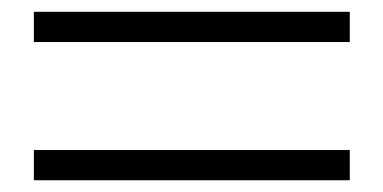

<svg xmlns="http://www.w3.org/2000/svg" viewBox="-20 -526 643 322"><path d="M566.6 -223.7V-274.4H36.8V-223.7ZM566.6 -455.5V-506.2H36.8V-455.5Z"/></svg>

Font: Source Han Serif CN VF
Style: Regular
Weight: 250
Designer: Ryoko NISHIZUKA 西塚涼子 (kana & ideographs); Frank Grießhammer (Latin, Greek & Cyrillic); Wenlong ZHANG 张文龙 (bopomofo); San
Foundry: Adobe
Version: Version 2.002;hotconv 1.1.0;makeotfexe 2.6.0